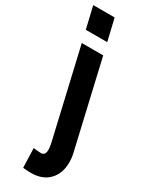

<svg xmlns="http://www.w3.org/2000/svg" viewBox="-277 -751 805 1040"><g transform="rotate(30 125.0 -231.0)"><path d="M80 244 76 123Q86 124 100 125.5Q114 127 123 127Q150 127 150 91Q150 75 144 48L17 -500H151L275 36Q282 64 282 94Q282 164 241.5 205.5Q201 247 130 247Q105 247 80 244ZM-32 -709H102L134 -573H0Z"/></g></svg>

Font: Cairo
Style: Bold Italic
Weight: 700
Italic angle: -13°
Designer: Mohamed Gaber, Accademia di Belle Arti di Urbino and others
Foundry: Kief Type Foundry, Accademia di Belle Arti di Urbino and others
Version: Version 3.011